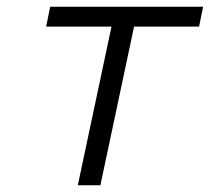

<svg xmlns="http://www.w3.org/2000/svg" viewBox="-20 -550 640 570"><path d="M211 0 311 -471H117L129 -530H583L571 -471H378L278 0Z"/></svg>

Font: Geist Mono Light
Style: Italic
Weight: 300
Italic angle: -12°
Monospace: yes
Designer: Basement.studio, Andrés Briganti, Mateo Zaragoza
Foundry: Basement.studio, Vercel, Andrés Briganti, Guido Ferreyra, Mateo Zaragoza
Version: Version 1.500; ttfautohint (v1.8.4.7-5d5b)